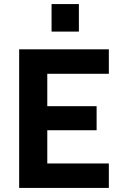

<svg xmlns="http://www.w3.org/2000/svg" viewBox="-20 -922 594 942"><path d="M74 0V-680H514V-560H212V-401H454V-283H212V-120H514V0ZM233 -767V-902H367V-767Z"/></svg>

Font: Titillium Web
Style: Bold
Weight: 700
Designer: Mohamed Gaber, Accademia di Belle Arti di Urbino
Foundry: Kief Type Foundry, Accademia di Belle Arti di Urbino
Version: Version 3.000